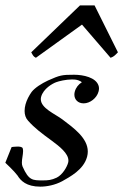

<svg xmlns="http://www.w3.org/2000/svg" viewBox="-31 -698 461 718"><path d="M410 -502.4 322.7 -677.7H268L85.8 -502.4C91.8 -492.2 92.5 -487.3 103.2 -481.9L275.6 -606L382.5 -481.9C394 -486.3 397.1 -488.8 410 -502.4ZM337.3 -378.4C327.2 -408.2 281.2 -418.5 246 -418.5C200.6 -418.5 193.4 -417 148.5 -397C124.4 -385.7 99.8 -370.1 87.1 -354C77.6 -340.3 68.9 -324.2 64.4 -307.6C62.2 -299.3 61 -291 61 -283.1C61 -269.3 64.8 -256.5 74 -246.6C98.4 -219.2 123.2 -200.7 163.2 -171.4C191.3 -150.6 224.8 -124.5 224.8 -97.6C224.8 -94.9 224.5 -92.1 223.7 -89.4C219.6 -73.7 202.9 -44.4 181 -33.7C161.7 -24.3 147.4 -23.4 130 -23.4C90.9 -23.4 76.7 -22.6 53.4 -75.2C51.5 -79.6 50.8 -84.6 50.8 -90.1C50.8 -103.8 55.3 -119.8 55.3 -132.9C55.3 -136.6 54.9 -140 54 -143.1C52.6 -148.5 43.6 -149.9 34.3 -149.9C23.5 -149.9 12.4 -148 12.4 -148L-11.1 -89.4C-11.1 -89.4 22.1 -58.6 34.6 -41.5C46.1 -22.5 67.5 0 119.7 0C143.6 0 175 -5.9 201.9 -20.5C229 -36.1 281.5 -62.5 294.7 -111.8C296.5 -118.6 297.3 -125.1 297.3 -131.4C297.3 -181.5 244.8 -219.4 202.2 -251.5C174.5 -272.2 121.6 -293.3 121.6 -327C121.6 -329.9 122 -332.9 122.8 -335.9C131.1 -366.7 165.5 -385.7 179 -390.6C189.3 -394.5 215.4 -400.9 238.4 -400.9C242.3 -400.9 245.7 -400.9 249.5 -400.4C259.9 -399.4 268.7 -395.5 275.2 -390.6C262.2 -382.3 252.6 -370.1 248.7 -355.5C247.6 -351.6 247.1 -347.8 247.1 -344.2C247.1 -325.3 260.9 -311.5 281.8 -311.5C305.7 -311.5 331 -331.1 337.5 -355.5C338.6 -359.6 339.2 -363.6 339.2 -367.4C339.2 -371.3 338.6 -375 337.3 -378.4Z"/></svg>

Font: Pierce
Style: Oblique
Weight: 400
Italic angle: -15°
Version: Version 0.2.0